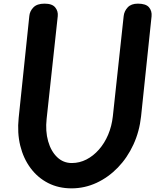

<svg xmlns="http://www.w3.org/2000/svg" viewBox="-20 -1024 922 1054"><path d="M372.5 10Q301.5 10 244.2 -19.2Q187 -48.5 147.8 -101.2Q108.5 -154 91.2 -224.2Q74 -294.5 82.5 -377L141 -936.5Q143.5 -963 163.5 -983.5Q183.5 -1004 224.5 -1004Q266.5 -1004 283.2 -983.2Q300 -962.5 297 -935L236 -372Q228.5 -304 244.2 -248.8Q260 -193.5 293.8 -161.2Q327.5 -129 374 -129Q416.5 -129 454.5 -148.5Q492.5 -168 523.2 -203Q554 -238 573.8 -284.8Q593.5 -331.5 599.5 -386L659 -936.5Q662 -963 681 -983.5Q700 -1004 737 -1004Q781 -1004 798 -983.8Q815 -963.5 812 -934L754.5 -386Q745.5 -302 712.2 -230Q679 -158 627 -104.2Q575 -50.5 509.8 -20.2Q444.5 10 372.5 10Z"/></svg>

Font: Edu SA Hand
Style: Regular
Weight: 400
Designer: Tina and Corey Anderson, Eben Sorkin, Mirko Velimirovic
Foundry: Google for Education
Version: Version 2.000